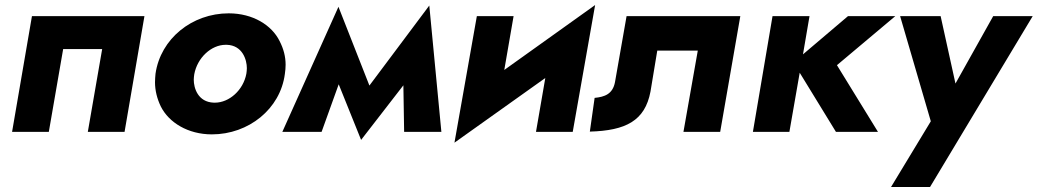

<svg xmlns="http://www.w3.org/2000/svg" viewBox="-20 -524 4124 763"><path d="M554 -460H107L28 0H174L231 -329H386L329 0H475Z M598 -231C597 -220 596 -208 596 -197C596 -165 604 -132 619 -101C651 -37 727 10 822 10C968 10 1094 -91 1112 -230C1114 -243 1115 -255 1115 -267C1115 -299 1107 -330 1091 -361C1060 -424 985 -471 889 -471C743 -471 618 -370 598 -231ZM752 -229C764 -294 819 -346 877 -346C879 -346 880 -346 881 -346C944 -344 961 -286 961 -253C961 -246 960 -238 959 -231C947 -166 891 -116 834 -116C833 -116 831 -116 830 -116C766 -118 750 -175 750 -207C750 -214 751 -222 752 -229Z M1586 0H1734L1686 -502L1448 -184L1325 -497L1102 0H1258L1326 -189L1415 32L1583 -185Z M2021 -460H1875L1786 43L2147 -214L2110 0H2256L2345 -504L1984 -246Z M2922 -460H2470L2424 -198C2415 -150 2383 -139 2343 -135L2324 -1C2467 -5 2543 -44 2565 -160L2592 -323H2753L2696 0H2842Z M3050 -460 2972 0H3117L3158 -235L3302 0H3469L3306 -265L3538 -460H3350L3171 -308L3197 -460Z M4084 -460H3927L3777 -192L3718 -460H3557L3679 -42L3521 219H3676Z"/></svg>

Font: Jost
Style: Bold Italic
Weight: 700
Italic angle: -5°
Version: Version 3.710